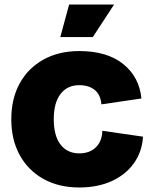

<svg xmlns="http://www.w3.org/2000/svg" viewBox="-20 -820 678 850"><path d="M331 10Q240 10 172 -28Q104 -66 67 -134Q30 -202 30 -292Q30 -383 67 -450.5Q104 -518 172 -556Q240 -594 331 -594Q454 -594 525.5 -536.5Q597 -479 606 -384L429 -358Q425 -402 398.5 -422.5Q372 -443 331 -443Q278 -443 248 -404Q218 -365 218 -292Q218 -219 248 -180Q278 -141 331 -141Q377 -141 404.5 -168Q432 -195 433 -241L613 -215Q609 -148 572.5 -97Q536 -46 474 -18Q412 10 331 10ZM247 -656 286 -800H485L391 -656Z"/></svg>

Font: BDO Grotesk Black
Style: Regular
Weight: 900
Designer: Deni Anggara
Foundry: Lokal Container
Version: Version 2.000